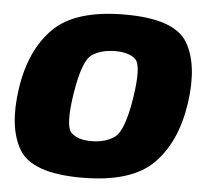

<svg xmlns="http://www.w3.org/2000/svg" viewBox="-50 -735 849 794"><g transform="rotate(5 374.5 -338.0)"><path d="M317 6Q522 6 613 -84.5Q704 -175 728 -337.5Q751.5 -500.5 697.2 -591Q643 -681.5 438 -681.5Q233 -681.5 141.8 -591.2Q50.5 -501 26.5 -337.5Q3 -175.5 57.2 -84.8Q111.5 6 317 6ZM344 -148Q286.5 -148 259.8 -174.8Q233 -201.5 254 -337.5Q276 -476.5 314.8 -502Q353.5 -527.5 411 -527.5Q468 -527.5 495.2 -502Q522.5 -476.5 500.5 -337.5Q478.5 -201.5 439.8 -174.8Q401 -148 344 -148Z"/></g></svg>

Font: Anybody Black
Style: Italic
Weight: 900
Italic angle: -10°
Designer: Tyler Finck
Foundry: Etcetera Type Company
Version: Version 1.113;gftools[0.9.25]